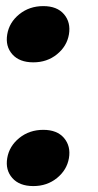

<svg xmlns="http://www.w3.org/2000/svg" viewBox="-20 -605 324 632"><path d="M89.7 7.5Q43.9 7.5 20.5 -19Q-2.8 -45.6 3.8 -84.5Q10.4 -123.9 43.5 -150.8Q76.7 -177.6 122.5 -177.6Q167.9 -177.6 190.7 -150.8Q213.5 -123.9 206.9 -84.5Q200.3 -45.6 167.6 -19Q135 7.5 89.7 7.5ZM89.7 -399.8Q43.9 -399.8 20.5 -426.3Q-2.8 -452.9 3.8 -491.8Q10.4 -531.3 43.5 -558.1Q76.7 -584.9 122.5 -584.9Q167.9 -584.9 190.7 -558.1Q213.5 -531.3 206.9 -491.8Q200.3 -452.9 167.6 -426.3Q135 -399.8 89.7 -399.8Z"/></svg>

Font: Poppins Variable
Style: Italic
Weight: 100
Italic angle: -10°
Designer: Jonny Pinhorn
Foundry: Indian Type Foundry
Version: Version 6.000